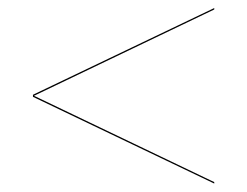

<svg xmlns="http://www.w3.org/2000/svg" viewBox="-20 -620 600 466"><path d="M60 -385 500 -174.5V-178L62.5 -387.5L500 -597V-600.5L60 -390Z"/></svg>

Font: Bodoni* 48pt Medium
Style: Regular
Weight: 500
Version: Version 2.3